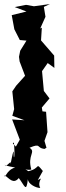

<svg xmlns="http://www.w3.org/2000/svg" viewBox="-20 -718 326 950"><path d="M9 104C7 94 -25 96 55 111C9 123 4 174 3 149C25 164 46 196 73 163C102 200 110 239 118 168C118 191 156 212 179 212C161 175 203 154 167 173L192 128C153 81 183 116 120 129C89 106 103 127 135 121C114 48 160 35 126 13C186 -12 158 14 200 19L210 13L200 -21L215 -64L208 -165L190 -167L187 -186L225 -231L197 -268L188 -366L216 -406L249 -382L248 -443L183 -518L187 -581L179 -577L205 -635L197 -684L227 -698L148 -687L109 -694L53 -683L111 -661L38 -643L51 -573L78 -520L111 -517L80 -467L74 -437L77 -414L104 -343L60 -294L41 -266L50 -178L41 -145L101 -123L40 -127L78 -27L51 21C84 14 27 -10 49 -12C56 68 46 80 48 32C41 32 31 117 32 84Z"/></svg>

Font: Asimov Aggro
Style: Condensed
Weight: 500
Designer: Google
Version: Version 2.000980; 2014